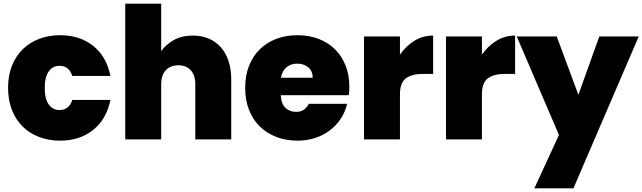

<svg xmlns="http://www.w3.org/2000/svg" viewBox="-20 -760 3503 1047"><path d="M24 -281Q24 -348 45 -401Q66 -454 103.5 -491Q141 -528 193 -548Q245 -568 308 -568Q415 -568 488 -510Q561 -452 582 -346H374Q366 -372 349 -386.5Q332 -401 304 -401Q268 -401 246 -371Q224 -341 224 -281Q224 -220 246 -190Q268 -160 304 -160Q357 -160 374 -215H582Q561 -110 488 -51.5Q415 7 308 7Q245 7 193 -13Q141 -33 103.5 -70Q66 -107 45 -160.5Q24 -214 24 -281Z M663 -740H859V-481Q884 -517 927.5 -541.5Q971 -566 1032 -566Q1080 -566 1118.5 -549.5Q1157 -533 1184.5 -502Q1212 -471 1226.5 -426.5Q1241 -382 1241 -327V0H1045V-301Q1045 -350 1020 -377Q995 -404 953 -404Q909 -404 884 -377Q859 -350 859 -301V0H663Z M1601 -413Q1566 -413 1542.5 -393.5Q1519 -374 1512 -336H1685Q1685 -374 1660 -393.5Q1635 -413 1601 -413ZM1873 -194Q1863 -151 1839 -114Q1815 -77 1780 -50Q1745 -23 1699.5 -8Q1654 7 1602 7Q1540 7 1487.5 -13Q1435 -33 1397 -70Q1359 -107 1338 -160.5Q1317 -214 1317 -281Q1317 -348 1338 -401Q1359 -454 1396.5 -491Q1434 -528 1486.5 -548Q1539 -568 1602 -568Q1664 -568 1716 -548.5Q1768 -529 1805.5 -492.5Q1843 -456 1864 -404Q1885 -352 1885 -287Q1885 -263 1882 -241H1511Q1514 -192 1537.5 -171Q1561 -150 1594 -150Q1623 -150 1639.5 -163.5Q1656 -177 1664 -194Z M2161 0H1965V-561H2161V-462Q2193 -508 2239 -537Q2285 -566 2342 -566V-357H2287Q2226 -357 2193.5 -333Q2161 -309 2161 -245Z M2608 0H2412V-561H2608V-462Q2640 -508 2686 -537Q2732 -566 2789 -566V-357H2734Q2673 -357 2640.5 -333Q2608 -309 2608 -245Z M3248 -561H3463L3107 267H2894L3028 -24L2798 -561H3016L3134 -243Z"/></svg>

Font: SVN-Poppins ExtraBold
Style: Regular
Weight: 800
Designer: Ninad Kale (Devanagari), Jonny Pinhorn (Latin)
Foundry: Indian Type Foundry
Version: Version 3.002 2017; ttfautohint (v1.8.3)